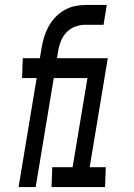

<svg xmlns="http://www.w3.org/2000/svg" viewBox="-20 -755 540 775"><path d="M55 0 128 -440H69L72 -520H141L148 -563Q152 -585 158.5 -606.5Q165 -628 176 -648Q187 -668 203.5 -685.5Q220 -703 240.5 -714.5Q261 -726 283 -730.5Q305 -735 326 -735H411L398 -655H323Q304 -655 283.5 -647.5Q263 -640 248.5 -624.5Q234 -609 226 -589.5Q218 -570 215 -550L210 -520H340L337 -440H197L124 0ZM188 0 191 -80H273L333 -440H268L271 -520H415L342 -80H407L404 0Z"/></svg>

Font: Iosevka Term Curly Md Obl
Style: Regular
Weight: 500
Italic angle: -9°
Designer: Belleve Invis
Foundry: Belleve Invis
Version: Version 32.3.0